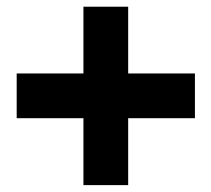

<svg xmlns="http://www.w3.org/2000/svg" viewBox="-20 -582 614 558"><path d="M352.5 -368.5H546.5V-238.5H352.5V-44H222.5V-238.5H28.5V-368.5H222.5V-562.5H352.5Z"/></svg>

Font: Overused Grotesk
Style: Bold
Weight: 710
Version: Version 0.004